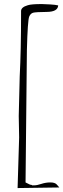

<svg xmlns="http://www.w3.org/2000/svg" viewBox="-20 -786 318 965"><path d="M74.2 -203.1 79.1 -402.3Q85.9 -532.2 85.9 -718.8V-730.5Q85.9 -750 120.1 -759.8Q137.7 -765.6 190.4 -765.6Q244.1 -763.7 255.9 -761.7L272.5 -758.8Q270.5 -726.6 215.3 -726.1Q160.2 -725.6 147 -722.2Q133.8 -718.8 127 -703.1Q119.1 -685.5 115.2 -535.2L108.4 130.9L129.9 141.6H130.9Q134.8 143.6 140.6 143.6V145.5H152.3Q166 145.5 188 138.2Q210 130.9 232.9 130.9Q255.9 130.9 265.1 141.1Q274.4 151.4 278.3 156.2L68.4 159.2L76.2 -95.7Z"/></svg>

Font: Drukaatie burti
Style: Thin
Weight: 100
Version: Version 0.14